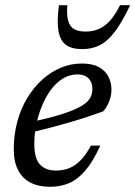

<svg xmlns="http://www.w3.org/2000/svg" viewBox="-20 -709 521 739"><path d="M278.5 -422.5Q248 -422.5 222.2 -406.8Q196.5 -391 176.2 -363.8Q156 -336.5 141.8 -302Q127.5 -267.5 119.8 -229.8Q112 -192 112 -156Q112 -98.5 134 -75.5Q156 -52.5 195.5 -52.5Q221.5 -52.5 244.8 -61.2Q268 -70 289.2 -91Q310.5 -112 330 -148.5H366Q338.5 -88 309.2 -53.5Q280 -19 246.8 -4.5Q213.5 10 173 10Q128.5 10 97.2 -6.2Q66 -22.5 49.5 -54.5Q33 -86.5 33 -134.5Q33 -190.5 46.5 -240.5Q60 -290.5 84.5 -331.2Q109 -372 142 -402Q175 -432 213.8 -448.2Q252.5 -464.5 294.5 -464.5Q335.5 -464.5 360.5 -450.8Q385.5 -437 397.2 -414.2Q409 -391.5 409 -364.5Q409 -341.5 400 -318.2Q391 -295 377 -280.5Q343 -268 308.8 -256.8Q274.5 -245.5 240 -235.8Q205.5 -226 171.5 -217Q137.5 -208 105 -200.5L107 -241Q167 -254 208 -266.5Q249 -279 274.2 -291Q299.5 -303 312.8 -315Q326 -327 330.8 -340Q335.5 -353 335.5 -367Q335.5 -384 329 -396.2Q322.5 -408.5 310 -415.5Q297.5 -422.5 278.5 -422.5ZM309.5 -587.5Q336.5 -587.5 359.5 -597Q382.5 -606.5 403 -629Q423.5 -651.5 442 -689H481Q450.5 -625 422.8 -588Q395 -551 365 -535.5Q335 -520 296 -520Q256.5 -520 234 -536.2Q211.5 -552.5 205 -589.5Q198.5 -626.5 207 -689H239Q236 -650 242.8 -627.8Q249.5 -605.5 266 -596.5Q282.5 -587.5 309.5 -587.5Z"/></svg>

Font: Newsreader 14pt
Style: Italic
Weight: 400
Italic angle: -17°
Designer: Hugues Gentile
Foundry: Production Type
Version: Version 1.003